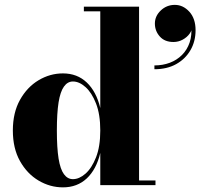

<svg xmlns="http://www.w3.org/2000/svg" viewBox="-20 -778 842 807"><path d="M244.5 9.5Q190.5 9.5 142.2 -19Q94 -47.5 64 -101Q34 -154.5 34 -229.5Q34 -304.5 64 -358.2Q94 -412 142.2 -440.8Q190.5 -469.5 244.5 -469.5Q304.5 -469.5 344.8 -431.2Q385 -393 401.5 -324V-730.5H332.5V-750H564.5V-19.5H633.5V0H401.5V-135Q385 -66 344.8 -28.2Q304.5 9.5 244.5 9.5ZM286.5 -25Q313 -25 339.2 -48Q365.5 -71 383.5 -116.5Q401.5 -162 401.5 -229.5Q401.5 -297.5 383.5 -343.2Q365.5 -389 339.2 -412.2Q313 -435.5 286.5 -435.5Q264 -435.5 248.8 -414.2Q233.5 -393 226.2 -347.8Q219 -302.5 219 -229.5Q219 -156.5 226.2 -111.5Q233.5 -66.5 248.8 -45.8Q264 -25 286.5 -25ZM629 -487V-503Q664 -503 693.8 -514.2Q723.5 -525.5 745 -547Q766.5 -568.5 777 -599.2Q787.5 -630 783.5 -669.5H788Q788.5 -653 777.5 -637.2Q766.5 -621.5 748.2 -611.5Q730 -601.5 709 -601.5Q672 -601.5 651.5 -624.8Q631 -648 631 -679Q631 -710.5 655.8 -734Q680.5 -757.5 715 -757.5Q749.5 -757.5 775.8 -728.8Q802 -700 802 -651Q802 -604 780.5 -567Q759 -530 720.5 -508.5Q682 -487 629 -487Z"/></svg>

Font: Bodoni Moda 11pt ExtraBold
Style: Regular
Weight: 800
Designer: Owen Earl
Foundry: indestructible type
Version: Version 2.004